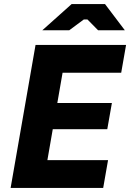

<svg xmlns="http://www.w3.org/2000/svg" viewBox="-20 -920 637 940"><path d="M154 -700H597.2L573.4 -564H286.4L212 -136H509L485.2 0H32ZM212.8 -415.6H527.8L505.2 -287.4H190.2ZM330.6 -900H494.2L591.2 -771.8H460.2L408.2 -824.6H390.2L319 -771.8H187.2Z"/></svg>

Font: Fixel Italic Variable 20240409 Display Thin
Style: Italic
Weight: 100
Italic angle: -10°
Designer: AlfaBravo + MacPaw
Foundry: Kyrylo Tkachov, Marchela Mozhyna, Serhii Makarenko, Maria Weinstein, Zakhar Kryvoshyya
Version: Version 1.211;Glyphs 3.2 (3225)